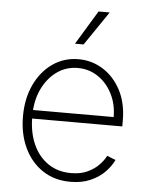

<svg xmlns="http://www.w3.org/2000/svg" viewBox="-55 -825 688 883"><g transform="rotate(5 289.0 -384.0)"><path d="M302.6 11.4Q228.7 11.4 174 -25.2Q119.3 -61.8 89.5 -125.4Q59.7 -188.9 59.7 -270.2Q59.7 -351.9 89.7 -415.8Q119.7 -479.8 172.2 -516.7Q224.8 -553.6 292.3 -553.6Q353.3 -553.6 404.8 -521.5Q456.3 -489.3 487.6 -430.2Q518.8 -371.1 518.8 -290.1V-263.1H102.6Q103.7 -196 127.7 -143.1Q151.6 -90.2 196.2 -59.5Q240.8 -28.8 302.6 -28.8Q346.9 -28.8 378.7 -43.9Q410.5 -58.9 431.1 -80.6Q451.7 -102.3 461.6 -122.5L501.1 -106.5Q488.6 -79.2 462.5 -51.8Q436.4 -24.5 396.5 -6.6Q356.5 11.4 302.6 11.4ZM103.3 -302.6H475.5Q475.5 -361.9 451.3 -409.4Q427.2 -457 385.7 -485.1Q344.1 -513.1 292.3 -513.1Q240.4 -513.1 199.4 -485.3Q158.4 -457.4 133 -409.6Q107.6 -361.9 103.3 -302.6ZM268.8 -623.2 364 -780.2H415.5L308.6 -623.2Z"/></g></svg>

Font: Inter Extra Light BETA
Style: Regular
Weight: 200
Designer: Rasmus Andersson
Foundry: rsms
Version: Version 3.011;git-f93a4a705